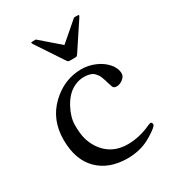

<svg xmlns="http://www.w3.org/2000/svg" viewBox="-153 -691 719 793"><g transform="rotate(-30 206.0 -294.5)"><path d="M121.8 -589.1Q116.9 -596.4 116.9 -599.2Q116.9 -602.1 126 -602.1H137.9Q140.6 -602.1 143.4 -599.1Q146.2 -596.2 147.9 -595L229 -524.9Q230 -523.9 231 -523.9Q231.9 -523.9 232.9 -524.9L314 -595Q321 -602.1 324 -602.1H335.9Q345 -602.1 345 -599.4Q345 -596.7 339.8 -589.1L261 -470Q254.2 -459.5 251.7 -457.8Q249.3 -456.1 241 -456.1H220Q212.4 -456.1 210.1 -457.8Q207.8 -459.5 200.9 -470ZM241 -402.1Q273.7 -402.1 305.1 -388.8Q336.4 -375.5 356.7 -352.3Q377 -329.1 377 -303Q377 -289.6 362.5 -278.3Q348.1 -267.1 333.4 -267.1Q318.6 -267.1 315.2 -276.9Q311.8 -286.6 308.6 -297Q305.4 -307.4 303.6 -313.6Q301.8 -319.8 298.3 -328.4Q294.9 -336.9 291.6 -341.9Q288.3 -346.9 282.8 -352.8Q277.3 -358.6 271 -361.8Q255.6 -368.9 233.3 -368.9Q210.9 -368.9 189.6 -359Q168.2 -349.1 152.7 -332.5Q137.2 -315.9 125.7 -294.4Q103 -252 103 -214.4Q103 -176.8 108.9 -153Q114.7 -129.2 127.1 -108Q139.4 -86.9 157 -71.3Q195.1 -37.1 253.9 -37.1Q309.6 -37.1 367.4 -64Q374 -66.9 377.4 -66.9Q385 -66.9 385 -55.9Q385 -48.8 363.6 -33.8Q342.3 -18.8 323.7 -9.5Q279.3 12.9 224.1 12.9Q135.5 12.9 83.7 -38.7Q32 -90.3 32 -185.5Q32 -280.8 95.3 -341.4Q158.7 -402.1 241 -402.1Z"/></g></svg>

Font: Fanwood Text
Style: Regular
Weight: 400
Version: Version 1.1001